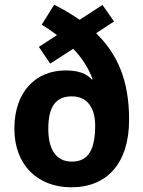

<svg xmlns="http://www.w3.org/2000/svg" viewBox="-20 -785 608 815"><path d="M210 -765 157 -680C181 -666 201 -652 222 -636L145 -586L193 -515L291 -578C328 -539 355 -498 373 -449L370 -447C348 -473 312 -486 258 -486C133 -486 41 -397 41 -239C41 -85 139 10 283 10C436 10 528 -94 528 -277C528 -442 480 -554 388 -644L464 -694L415 -764L318 -701C284 -725 247 -746 210 -765ZM285 -376C354 -376 384 -322 384 -253C384 -151 356 -99 285 -99C215 -99 185 -155 185 -238C185 -330 215 -376 285 -376Z"/></svg>

Font: Noto Sans Telugu SemiCondensed
Style: Bold
Weight: 700
Width: 4
Designer: Jelle Bosma - Monotype Design Team
Foundry: Monotype Imaging Inc.
Version: Version 2.005